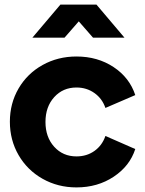

<svg xmlns="http://www.w3.org/2000/svg" viewBox="-20 -804 631 836"><path d="M23 -274Q23 -354 61 -419Q99 -484 165.5 -521Q232 -558 313 -558Q405 -558 474.5 -512Q544 -466 569 -390L439 -334Q425 -375 391 -399Q357 -423 313 -423Q254 -423 216 -381Q178 -339 178 -273Q178 -207 216 -165Q254 -123 313 -123Q358 -123 391.5 -147Q425 -171 439 -212L569 -155Q545 -81 475 -34.5Q405 12 313 12Q232 12 165.5 -25.5Q99 -63 61 -128.5Q23 -194 23 -274ZM243 -784H400L522 -640H385L323 -711L261 -640H121Z"/></svg>

Font: BLUETTI 2.0
Style: Bold
Weight: 700
Designer: Stijn de Vries
Foundry: tokotype
Version: Version 2.005;October 31, 2023;FontCreator 14.0.0.2814 64-bi